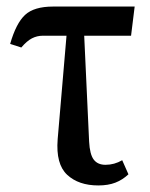

<svg xmlns="http://www.w3.org/2000/svg" viewBox="-20 -556 458 586"><path d="M280 10Q220 10 185 -22.5Q150 -55 156 -131L183 -447H111Q93 -447 77.5 -439Q62 -431 45 -411L11 -422Q29 -485 56.5 -510.5Q84 -536 142 -536H391L380 -447H237L252 -124Q254 -85 266 -69Q278 -53 302 -53Q329 -53 353 -67L372 -24Q354 -7 332 1.5Q310 10 280 10Z"/></svg>

Font: Noto Serif ExtraCondensed Medium
Style: Regular
Weight: 500
Width: 2
Designer: Monotype Design Team
Foundry: Monotype Imaging Inc.
Version: Version 2.015